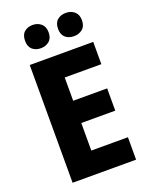

<svg xmlns="http://www.w3.org/2000/svg" viewBox="-168 -1008 848 1094"><g transform="rotate(-20 256.0 -461.5)"><path d="M462 0H77V-714H462V-579H240V-438H446V-303H240V-136H462ZM99 -852Q99 -888 119 -905.5Q139 -923 170 -923Q200 -923 221 -905Q242 -887 242 -852Q242 -817 221 -799.5Q200 -782 170 -782Q139 -782 119 -799.5Q99 -817 99 -852ZM299 -852Q299 -888 319.5 -905.5Q340 -923 371 -923Q402 -923 423 -905Q444 -887 444 -852Q444 -817 423 -799.5Q402 -782 371 -782Q339 -782 319 -799.5Q299 -817 299 -852Z"/></g></svg>

Font: Noto Sans Kannada SemiCondensed ExtraBold
Style: Regular
Weight: 800
Width: 4
Designer: Jelle Bosma - Monotype Design Team
Foundry: Monotype Imaging Inc.
Version: Version 2.005; ttfautohint (v1.8.4.7-5d5b)